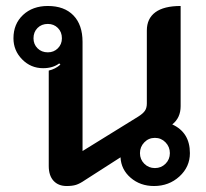

<svg xmlns="http://www.w3.org/2000/svg" viewBox="-20 -613 690 642"><path d="M143 -58V-377Q165 -382 182 -397L178 -401Q157 -385 124 -385Q83 -385 54 -414.5Q25 -444 25 -485Q25 -533 57 -563Q89 -593 140 -593Q195 -593 225.5 -561.5Q256 -530 256 -473V-108L442 -223Q458 -233 464.5 -242.5Q471 -252 471 -267V-511Q471 -551 499.5 -572Q528 -593 584 -593V-258Q584 -219 556 -197Q615 -170 615 -101Q615 -55 580 -23Q545 9 495 9Q449 9 417 -18.5Q385 -46 383 -87L263 -10Q247 1 234.5 5Q222 9 203 9Q175 9 159 -8.5Q143 -26 143 -58ZM187 -485Q187 -506 173.5 -519.5Q160 -533 140 -533Q119 -533 105.5 -519.5Q92 -506 92 -485Q92 -465 105.5 -451.5Q119 -438 140 -438Q160 -438 173.5 -451.5Q187 -465 187 -485ZM548 -101Q548 -122 533.5 -137Q519 -152 498 -152Q477 -152 462.5 -137Q448 -122 448 -101Q448 -80 462.5 -65.5Q477 -51 498 -51Q519 -51 533.5 -65.5Q548 -80 548 -101Z"/></svg>

Font: K2D SemiBold
Style: Regular
Weight: 600
Designer: Katatrad Aksorn Co.,Ltd.
Foundry: Cadson Demak Co.,Ltd.
Version: Version 1.000; ttfautohint (v1.6)